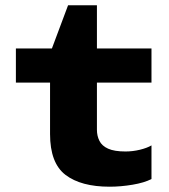

<svg xmlns="http://www.w3.org/2000/svg" viewBox="-20 -694 640 725"><path d="M394 11Q286 11 227.5 -33.5Q169 -78 169 -188V-382H40V-511H176L237 -674H346V-511H552V-382H346V-204Q346 -181 355.5 -162Q365 -143 388.5 -132.5Q412 -122 454 -122Q481 -122 508 -128.5Q535 -135 552 -145V-18Q525 -4 480.5 3.5Q436 11 394 11Z"/></svg>

Font: Chivo Mono ExtraBold
Style: Regular
Weight: 800
Monospace: yes
Designer: Hector Gatti
Foundry: Omnibus-Type
Version: Version 1.008